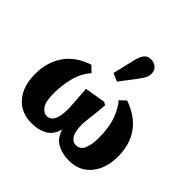

<svg xmlns="http://www.w3.org/2000/svg" viewBox="-195 -979 1188 1188"><g transform="rotate(45 398.5 -385.5)"><path d="M235 16Q144 16 90 -46.5Q36 -109 36 -215Q36 -319 87.5 -393.5Q139 -468 242 -502L280 -466Q236 -417 219 -348Q202 -279 202 -214Q202 -141 222.5 -111.5Q243 -82 272 -82Q302 -82 318.5 -112Q335 -142 335 -210Q335 -221 332 -261.5Q329 -302 324 -373L461 -396L480 -384Q477 -346 473 -309Q469 -272 465.5 -243.5Q462 -215 462 -201Q462 -139 479.5 -110.5Q497 -82 524 -82Q565 -82 580 -120Q595 -158 595 -211Q595 -304 573 -365.5Q551 -427 517 -466L555 -502Q591 -490 627.5 -468.5Q664 -447 694 -413.5Q724 -380 742.5 -331Q761 -282 761 -214Q761 -147 737 -95Q713 -43 669 -13.5Q625 16 564 16Q503 16 459 -8.5Q415 -33 398 -91Q382 -33 339.5 -8.5Q297 16 235 16ZM375 -563 410 -709Q421 -753 437 -770Q453 -787 480 -787Q507 -787 526 -771Q545 -755 545 -726Q545 -704 534.5 -685Q524 -666 504 -640L428 -540Z"/></g></svg>

Font: Source Serif 4 Black
Style: Regular
Weight: 900
Designer: Frank Grießhammer
Foundry: Adobe
Version: Version 4.005;hotconv 1.1.0;makeotfexe 2.6.0